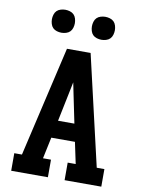

<svg xmlns="http://www.w3.org/2000/svg" viewBox="-101 -1019 802 1087"><g transform="rotate(10 300.0 -475.5)"><path d="M41 0V-101H85L232 -735H368L515 -101H559V0H348V-101H394L368 -224H232L206 -101H252V0ZM347 -325 313 -490Q310 -506 306.5 -522Q303 -538 300 -554Q297 -538 293.5 -522Q290 -506 287 -490L253 -325ZM415 -819Q402 -819 388.5 -823Q375 -827 366 -836Q357 -845 353 -858.5Q349 -872 349 -885Q349 -898 353 -911.5Q357 -925 366 -934Q375 -943 388.5 -947Q402 -951 415 -951Q428 -951 441.5 -947Q455 -943 464 -934Q473 -925 477 -911.5Q481 -898 481 -885Q481 -872 477 -858.5Q473 -845 464 -836Q455 -827 441.5 -823Q428 -819 415 -819ZM185 -819Q172 -819 158.5 -823Q145 -827 136 -836Q127 -845 123 -858.5Q119 -872 119 -885Q119 -898 123 -911.5Q127 -925 136 -934Q145 -943 158.5 -947Q172 -951 185 -951Q198 -951 211.5 -947Q225 -943 234 -934Q243 -925 247 -911.5Q251 -898 251 -885Q251 -872 247 -858.5Q243 -845 234 -836Q225 -827 211.5 -823Q198 -819 185 -819Z"/></g></svg>

Font: Iosevka Plex Etoile
Style: Bold
Weight: 700
Designer: Belleve Invis
Foundry: Belleve Invis
Version: Version 25.1.1; ttfautohint (v1.8.4)